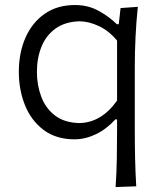

<svg xmlns="http://www.w3.org/2000/svg" viewBox="-20 -549 652 772"><path d="M444.8 203.1Q448.7 145.5 449.7 90.6Q450.7 35.6 450.7 -26.4V-68.8H443.8Q407.7 -29.3 365 -9Q322.3 11.2 279.8 11.2Q205.6 11.2 155.5 -26.4Q105.5 -64 80.6 -125.7Q55.7 -187.5 55.7 -259.8Q55.7 -336.9 82.5 -397.7Q109.4 -458.5 159.9 -493.7Q210.4 -528.8 281.7 -528.8Q334.5 -528.8 377.2 -505.1Q419.9 -481.4 449.7 -451.7H457.5L464.8 -516.6L534.2 -521.5Q527.8 -460.9 524.9 -399.9Q522 -338.9 522 -280.8V-28.8Q522 35.2 523.2 88.9Q524.4 142.6 527.8 200.2ZM298.3 -54.2Q387.2 -55.2 450.7 -144.5V-385.7Q418.5 -424.8 378.2 -443.8Q337.9 -462.9 300.3 -463.4Q242.2 -461.9 203.9 -434.6Q165.5 -407.2 147 -361.6Q128.4 -315.9 128.4 -259.8Q128.4 -206.5 146 -159.9Q163.6 -113.3 201.2 -84.5Q238.8 -55.7 298.3 -54.2Z"/></svg>

Font: Pinar-DS3-FD Regular
Style: Regular
Weight: 400
Designer: Amin Abedi
Version: Version 3.000